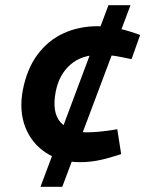

<svg xmlns="http://www.w3.org/2000/svg" viewBox="-20 -720 560 740"><path d="M136 0 398 -700H483L220 0ZM289 -95Q213 -95 157.5 -131Q102 -167 77.5 -230Q53 -293 68 -373Q84 -455 124.5 -509.5Q165 -564 224.5 -591.5Q284 -619 356 -619Q393 -619 428 -612Q463 -605 504 -591L520 -585L487 -492L453 -499Q429 -504 407.5 -506.5Q386 -509 366 -509Q295 -509 251.5 -471Q208 -433 195 -368Q179 -286 214 -248Q249 -210 313 -210Q354 -210 408 -218L432 -222L447 -126L428 -120Q387 -107 354.5 -101Q322 -95 289 -95Z"/></svg>

Font: REM Medium Medium
Style: Italic
Weight: 500
Italic angle: -11°
Version: Version 1.005;gftools[0.9.28]